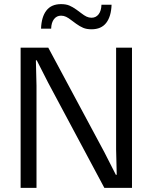

<svg xmlns="http://www.w3.org/2000/svg" viewBox="-20 -911 740 931"><path d="M80 -680H214L486 -173L542 -63L546 -64L543 -187V-680H620V0H486L214 -509L158 -619L154 -618L157 -495V0H80ZM349 -796 326 -813Q312 -824 300.5 -829.5Q289 -835 276 -835Q255 -835 242 -818.5Q229 -802 228 -772H179Q181 -829 205 -860Q229 -891 276 -891Q300 -891 316.5 -884Q333 -877 351 -864L374 -847Q388 -836 399.5 -830.5Q411 -825 424 -825Q445 -825 458 -841.5Q471 -858 472 -888H521Q519 -831 495 -800Q471 -769 424 -769Q400 -769 383.5 -776Q367 -783 349 -796Z"/></svg>

Font: TASA Orbiter VF Text
Style: Regular
Weight: 400
Designer: Weizhong Zhang
Foundry: 本地遙控
Version: Version 1.001;Glyphs 3.2 (3192)